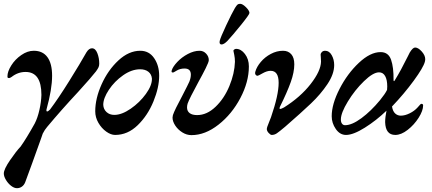

<svg xmlns="http://www.w3.org/2000/svg" viewBox="-21 -693 2261 1006"><path d="M-1 216Q-1 194 31.5 146.5Q64 99 87 75Q117 33 161 -46Q176 -75 185.5 -117Q195 -159 196 -196Q196 -316 113 -316Q73 -316 40 -290Q31 -284 27 -284Q22 -284 20 -285.5Q18 -287 18 -293Q18 -318 38 -350Q58 -382 90.5 -404.5Q123 -427 156 -427Q203 -427 227.5 -393.5Q252 -360 252 -296Q252 -226 223 -121L222 -116Q222 -109 226 -109Q231 -109 241 -119Q284 -176 342 -269Q400 -362 432 -419Q445 -440 461 -440Q479 -440 489 -414.5Q499 -389 499 -360Q499 -349 495.5 -341Q492 -333 482 -319Q459 -289 388 -211Q302 -119 226 -28Q213 -13 203 7L194 33Q179 75 147.5 162.5Q116 250 111 262Q105 277 93.5 285Q82 293 68 293Q53 293 37 280.5Q21 268 10 249.5Q-1 231 -1 216Z M478 -110Q478 -177 511.5 -251.5Q545 -326 599.5 -376.5Q654 -427 714 -427Q760 -427 786.5 -388.5Q813 -350 813 -296Q813 -235 783 -161.5Q753 -88 700.5 -37Q648 14 582 14Q560 14 535.5 -3.5Q511 -21 494.5 -49.5Q478 -78 478 -110ZM775 -281Q773 -304 756.5 -317Q740 -330 713 -330Q669 -330 624 -298.5Q579 -267 549.5 -222.5Q520 -178 520 -144Q521 -121 537 -106Q553 -91 578 -91Q617 -91 664 -123.5Q711 -156 743.5 -201Q776 -246 775 -281Z M883 -77Q883 -82 885 -90Q894 -117 934 -191Q966 -253 971 -265Q979 -285 979 -302Q979 -334 946 -334Q923 -334 905.5 -323.5Q888 -313 886 -313Q880 -313 878.5 -315.5Q877 -318 879 -325Q885 -344 908 -368.5Q931 -393 963 -410Q995 -427 1025 -427Q1045 -427 1059 -412Q1073 -397 1073 -378Q1073 -368 1056.5 -335Q1040 -302 1020 -266Q971 -176 962 -150Q959 -140 959 -130Q959 -111 972.5 -100.5Q986 -90 1012 -90Q1063 -90 1108.5 -133.5Q1154 -177 1181 -242.5Q1208 -308 1210 -369Q1210 -389 1206.5 -405Q1203 -421 1202 -427Q1202 -431 1207 -434Q1212 -437 1216 -437Q1242 -437 1262.5 -410Q1283 -383 1283 -345Q1283 -264 1238.5 -179.5Q1194 -95 1124 -40Q1054 15 982 15Q957 15 934 0.5Q911 -14 897 -35.5Q883 -57 883 -77ZM1130 -478Q1134 -496 1164 -560Q1194 -624 1210 -651Q1218 -664 1223 -668.5Q1228 -673 1237 -673Q1250 -673 1268 -655Q1286 -637 1286 -625Q1286 -617 1241.5 -562Q1197 -507 1170 -478Q1152 -460 1140 -460Q1127 -460 1130 -478Z M1377 -17Q1377 -25 1388 -51L1399 -79Q1439 -195 1439 -259Q1439 -322 1397 -322Q1378 -322 1355 -309Q1332 -296 1329 -296Q1322 -296 1318 -302Q1314 -308 1317 -318Q1324 -343 1345.5 -368.5Q1367 -394 1398 -410.5Q1429 -427 1462 -427Q1489 -427 1505 -409Q1521 -391 1521 -356Q1521 -315 1502.5 -263Q1484 -211 1446 -134Q1441 -122 1447 -122Q1452 -122 1467 -130Q1553 -184 1606.5 -252.5Q1660 -321 1661 -370Q1661 -384 1660 -392.5Q1659 -401 1659 -406Q1659 -414 1665.5 -420.5Q1672 -427 1683 -427Q1704 -427 1717 -404Q1730 -381 1730 -352Q1730 -305 1694.5 -252Q1659 -199 1608.5 -151Q1558 -103 1473 -29Q1442 -3 1429.5 5.5Q1417 14 1403 14Q1396 14 1386.5 3.5Q1377 -7 1377 -17Z M1717 -84Q1717 -147 1758 -227Q1799 -307 1859 -363.5Q1919 -420 1973 -420Q2014 -420 2028 -380Q2042 -340 2041 -273Q2041 -269 2043 -268Q2045 -267 2048 -273Q2079 -323 2116 -398L2126 -418Q2142 -444 2154 -444Q2170 -444 2188.5 -423.5Q2207 -403 2207 -383Q2207 -377 2205 -369Q2197 -339 2147 -270.5Q2097 -202 2033 -135Q2037 -110 2049.5 -98.5Q2062 -87 2079 -87Q2101 -87 2126 -99.5Q2151 -112 2167 -130Q2183 -149 2186 -149Q2196 -149 2196 -141Q2196 -113 2172.5 -76Q2149 -39 2115 -12.5Q2081 14 2050 14Q1999 14 1997 -53Q1997 -78 2004 -113Q1951 -62 1890.5 -24Q1830 14 1792 14Q1760 14 1738.5 -17Q1717 -48 1717 -84ZM1970 -168Q1997 -201 2007 -222L2008 -240Q2008 -275 1997 -294.5Q1986 -314 1965 -314Q1934 -314 1886 -267.5Q1838 -221 1801.5 -161Q1765 -101 1765 -67Q1765 -53 1771 -45Q1777 -37 1787 -37Q1823 -37 1873 -74Q1923 -111 1970 -168Z"/></svg>

Font: EB Garamond SemiBold
Style: Italic
Weight: 600
Italic angle: -17.2°
Designer: Georg Duffner and Octavio Pardo
Foundry: Georg Duffner
Version: Version 1.000